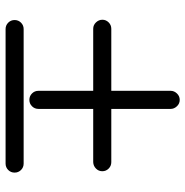

<svg xmlns="http://www.w3.org/2000/svg" viewBox="-8 -640 651 674"><g transform="rotate(90 317.0 -302.5)"><path d="M81.5 -60.5H553.7Q566.9 -60.5 576.2 -51.3Q585.4 -42 585.4 -28.8Q585.4 -15.6 576.2 -6.3Q566.9 2.9 553.7 2.9H81.5Q68.4 2.9 59.1 -6.3Q49.8 -15.6 49.8 -28.8Q49.8 -42 59.1 -51.3Q68.4 -60.5 81.5 -60.5ZM548.8 -304.7H361.8V-112.3Q361.8 -99.1 352.5 -89.8Q343.3 -80.6 330.1 -80.6Q316.9 -80.6 307.6 -89.8Q298.3 -99.1 298.3 -112.3V-304.7H80.6Q67.4 -304.7 58.1 -314.5Q48.8 -324.2 48.8 -336.9Q48.8 -349.6 58.1 -358.9Q67.4 -368.2 80.6 -368.2H298.3V-576.7Q298.3 -588.9 307.6 -598.6Q316.9 -608.4 330.1 -608.4Q343.3 -608.4 352.5 -598.6Q361.8 -588.9 361.8 -576.7V-368.2H548.8Q562 -368.2 571.3 -358.9Q580.6 -349.6 580.6 -336.7Q580.6 -323.7 571.3 -314.5Q562 -305.2 548.8 -304.7Z"/></g></svg>

Font: Chilanka
Style: Regular
Weight: 400
Designer: Santhosh Thottingal <santhosh.thottingal@gmail.com>
Foundry: Swathanthra Malayalam Computing(SMC)
Version: Version 1.3; 20181103